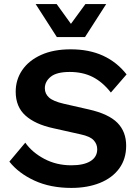

<svg xmlns="http://www.w3.org/2000/svg" viewBox="-20 -912 684 942"><path d="M327 -670Q417 -670 485 -639Q553 -608 601 -547L524 -458Q483 -510 434.5 -534.5Q386 -559 322 -559Q258 -559 229 -535.5Q200 -512 200 -479Q200 -452 220.5 -433.5Q241 -415 293 -403L416 -375Q513 -353 556 -309.5Q599 -266 599 -197Q599 -132 565 -85.5Q531 -39 470 -14.5Q409 10 330 10Q227 10 149 -26Q71 -62 26 -119L104 -212Q138 -164 197.5 -132.5Q257 -101 330 -101Q391 -101 424 -121.5Q457 -142 457 -180Q457 -205 439.5 -224Q422 -243 375 -253L241 -283Q153 -302 105 -345Q57 -388 57 -462Q57 -521 89 -568Q121 -615 181.5 -642.5Q242 -670 327 -670ZM501 -892 397 -730H259L155 -892H258L328 -795L399 -892Z"/></svg>

Font: Work Sans SemiBold
Style: Regular
Weight: 600
Designer: Wei Huang
Foundry: Wei Huang
Version: Version 2.010; ttfautohint (v1.8.3)